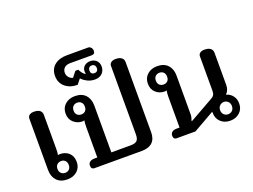

<svg xmlns="http://www.w3.org/2000/svg" viewBox="-127 -1146 1894 1439"><g transform="rotate(-20 820.5 -426.0)"><path d="M79 -106V-517Q79 -533 92 -543Q105 -553 128 -553Q159 -553 175 -540.5Q191 -528 191 -505V-235Q191 -206 187 -185Q195 -188 203 -188Q246 -188 274 -162Q302 -136 302 -90Q302 -45 271 -17.5Q240 10 193 10Q138 10 108.5 -22Q79 -54 79 -106ZM238 -89Q238 -111 225.5 -123.5Q213 -136 194 -136Q174 -136 161 -123.5Q148 -111 148 -89Q148 -67 161 -54.5Q174 -42 194 -42Q213 -42 225.5 -54.5Q238 -67 238 -89Z M385 -28Q385 -47 398 -57.5Q411 -68 436 -68H458V-313Q458 -342 462 -363Q454 -360 446 -360Q407 -360 377 -386.5Q347 -413 347 -458Q347 -503 378 -530.5Q409 -558 456 -558Q511 -558 540.5 -526Q570 -494 570 -442V-68H723Q760 -68 774.5 -82Q789 -96 789 -132V-679Q789 -694 802 -704.5Q815 -715 839 -715Q869 -715 885.5 -702.5Q902 -690 902 -667V-108Q902 -55 873 -27.5Q844 0 787 0H408Q399 0 392 -7Q385 -14 385 -28ZM501 -459Q501 -481 488.5 -493.5Q476 -506 456 -506Q437 -506 424 -493.5Q411 -481 411 -459Q411 -436 424 -424Q437 -412 456 -412Q476 -412 488.5 -424Q501 -436 501 -459Z M538 -670 506 -630Q445 -630 407 -663Q369 -696 369 -750Q369 -805 406.5 -835.5Q444 -866 505 -866H674Q688 -866 697.5 -855Q707 -844 707 -830Q707 -814 700 -808Q693 -802 679 -802H508Q480 -802 463 -787.5Q446 -773 446 -747Q446 -728 458 -712.5Q470 -697 491 -691L526 -735H549Q556 -719 567 -705.5Q578 -692 589 -687L592 -689Q589 -695 589 -707Q589 -733 607.5 -749Q626 -765 654 -765Q683 -765 702.5 -747Q722 -729 722 -698Q722 -666 701 -644.5Q680 -623 642 -623Q611 -623 583.5 -636.5Q556 -650 538 -670ZM684 -700Q684 -714 676 -722.5Q668 -731 654 -731Q641 -731 633 -722.5Q625 -714 625 -700Q625 -685 633 -677Q641 -669 654 -669Q668 -669 676 -677Q684 -685 684 -700Z M1385 -86V-96L1216 0H1064Q1055 0 1048 -7Q1041 -14 1041 -28Q1041 -47 1054 -57.5Q1067 -68 1092 -68H1114V-313Q1114 -342 1118 -363Q1110 -360 1102 -360Q1061 -360 1032 -386.5Q1003 -413 1003 -458Q1003 -503 1034 -530.5Q1065 -558 1112 -558Q1167 -558 1196.5 -526Q1226 -494 1226 -442V-134Q1226 -120 1223 -108Q1220 -96 1215 -83H1221L1412 -191Q1427 -199 1433.5 -210.5Q1440 -222 1440 -242V-517Q1440 -533 1452.5 -543Q1465 -553 1489 -553Q1519 -553 1535.5 -540.5Q1552 -528 1552 -505V-250Q1552 -206 1525 -181Q1557 -172 1576.5 -146.5Q1596 -121 1596 -86Q1596 -41 1566 -13.5Q1536 14 1490 14Q1444 14 1414.5 -14Q1385 -42 1385 -86ZM1157 -459Q1157 -481 1144.5 -493.5Q1132 -506 1112 -506Q1093 -506 1080 -493.5Q1067 -481 1067 -459Q1067 -436 1080 -424Q1093 -412 1112 -412Q1132 -412 1144.5 -424Q1157 -436 1157 -459ZM1538 -86Q1538 -108 1524.5 -121.5Q1511 -135 1491 -135Q1472 -135 1458 -121.5Q1444 -108 1444 -86Q1444 -63 1458 -50Q1472 -37 1491 -37Q1511 -37 1524.5 -50Q1538 -63 1538 -86Z"/></g></svg>

Font: MaitreeSemiBold
Style: Regular
Weight: 600
Designer: CadsonDemak Team
Foundry: CadsonDemak
Version: Version 1.000